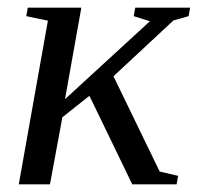

<svg xmlns="http://www.w3.org/2000/svg" viewBox="-20 -479 514 499"><path d="M104.5 -425.3 48.3 -437 52.2 -459H191.4L148.9 -221.2L369.6 -423.8L327.6 -437L331.5 -459H474.1L470.2 -437L430.7 -425.8L274.9 -280.8L395 -33.2L442.9 -22L439 0H323.7L212.4 -230L142.1 -174.3L109.9 0H28.8Z"/></svg>

Font: Liberation Serif
Style: Italic
Weight: 400
Italic angle: -16.333°
Designer: Steve Matteson
Foundry: Ascender Corporation
Version: Version 2.1.5